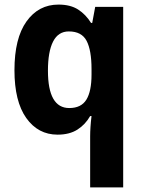

<svg xmlns="http://www.w3.org/2000/svg" viewBox="-20 -577 624 837"><path d="M373 17Q373 -1 374.5 -24Q376 -47 379 -71H373Q352 -34 317.5 -12Q283 10 231 10Q146 10 94.5 -62.5Q43 -135 43 -271Q43 -410 95.5 -483.5Q148 -557 235 -557Q287 -557 320.5 -535.5Q354 -514 377 -477H382L395 -547H517V240H373ZM282 -106Q334 -106 356.5 -142.5Q379 -179 379 -252V-276Q379 -358 357.5 -399Q336 -440 280 -440Q234 -440 211.5 -396Q189 -352 189 -269Q189 -106 282 -106Z"/></svg>

Font: Noto Sans Khmer UI SemiCondensed
Style: Bold
Weight: 700
Width: 4
Designer: Danh Hong and the Monotype Design Team
Foundry: Monotype Imaging Inc.
Version: Version 2.002; ttfautohint (v1.8.4.7-5d5b)